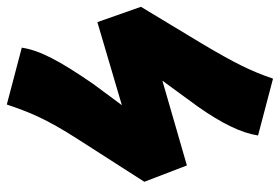

<svg xmlns="http://www.w3.org/2000/svg" viewBox="-149 -654 822 564"><g transform="rotate(-90 262.0 -372.0)"><path d="M237 -763C215 -698 196 -649 135 -554L10 -359L58 -234L307 -306L231 -202C182 -132 154 -76 146 -25L313 19C335 -46 359 -94 416 -190L524 -369L479 -497L235 -425L298 -510C366 -609 396 -666 404 -719Z"/></g></svg>

Font: Fira Sans Heavy
Style: Italic
Weight: 900
Italic angle: -8°
Designer: bBox Type GmbH & Carrois Corporate GbR & Edenspiekermann AG
Foundry: bBox Type GmbH & Carrois Corporate GbR & Edenspiekermann AG
Version: Version 4.301;PS 004.301;hotconv 1.0.88;makeotf.lib2.5.64775